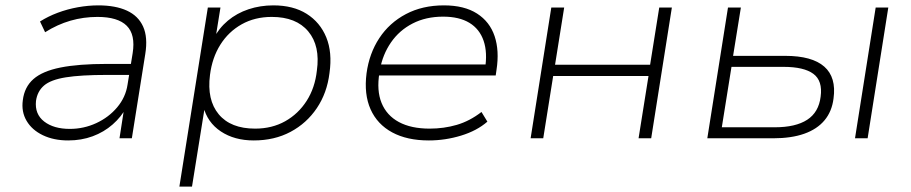

<svg xmlns="http://www.w3.org/2000/svg" viewBox="-20 -515 3394 715"><path d="M234 8Q180 8 139.5 -11.5Q99 -31 79 -65Q59 -99 65 -142Q71 -191 104.5 -220.5Q138 -250 205 -263.5Q272 -277 379 -277H481L474 -236H378Q281 -236 225 -227Q169 -218 144 -196.5Q119 -175 114 -139Q109 -90 144.5 -62.5Q180 -35 240 -35Q292 -35 338.5 -56.5Q385 -78 416.5 -115.5Q448 -153 455 -200L474 -317Q485 -386 452 -419Q419 -452 343 -452Q291 -452 242.5 -438Q194 -424 148 -395L129 -435Q159 -454 195 -467.5Q231 -481 270 -488Q309 -495 346 -495Q410 -495 452.5 -475.5Q495 -456 513 -416Q531 -376 521 -314L471 0H425L443 -116H451Q432 -80 399.5 -51.5Q367 -23 325 -7.5Q283 8 234 8Z M648 180 754 -487H801L782 -369H774Q795 -410 828.5 -438Q862 -466 905.5 -480.5Q949 -495 998 -495Q1072 -495 1122 -463.5Q1172 -432 1195 -376Q1218 -320 1207 -243Q1198 -169 1160 -112.5Q1122 -56 1062 -24Q1002 8 925 8Q853 8 802.5 -25.5Q752 -59 737 -119H743L695 180ZM930 -36Q993 -36 1042 -63.5Q1091 -91 1122 -139.5Q1153 -188 1160 -252Q1173 -344 1128 -398Q1083 -452 992 -452Q929 -452 880 -424.5Q831 -397 800.5 -348.5Q770 -300 762 -236Q750 -143 794.5 -89.5Q839 -36 930 -36Z M1577 8Q1496 8 1440.5 -22Q1385 -52 1360 -108Q1335 -164 1345 -242Q1355 -316 1392.5 -373Q1430 -430 1491.5 -462.5Q1553 -495 1633 -495Q1709 -495 1756.5 -464.5Q1804 -434 1822 -380Q1840 -326 1829 -255L1826 -234H1373L1380 -275H1810L1786 -258Q1796 -319 1781 -363Q1766 -407 1728 -430Q1690 -453 1630 -453Q1566 -453 1516.5 -427.5Q1467 -402 1436 -357Q1405 -312 1395 -256L1393 -244Q1382 -178 1401 -131.5Q1420 -85 1465.5 -60.5Q1511 -36 1580 -36Q1633 -36 1681 -50Q1729 -64 1773 -98L1795 -62Q1756 -28 1697 -10Q1638 8 1577 8Z M1956 0 2033 -487H2081L2047 -274H2401L2435 -487H2482L2405 0H2358L2395 -232H2040L2003 0Z M2614 0 2691 -487H2739L2710 -307H2904Q3004 -307 3049.5 -267Q3095 -227 3084 -148Q3078 -100 3050.5 -67Q3023 -34 2975 -17Q2927 0 2859 0ZM2668 -41H2865Q2943 -41 2986 -69Q3029 -97 3036 -155Q3044 -214 3009 -240Q2974 -266 2898 -266H2704ZM3164 0 3241 -487H3288L3211 0Z"/></svg>

Font: Nunito Sans 10pt SemiExpanded ExtraLight
Style: Italic
Weight: 250
Width: 6
Italic angle: -9°
Designer: Vernon Adams
Foundry: Vernon Adams
Version: Version 3.101;gftools[0.9.27]